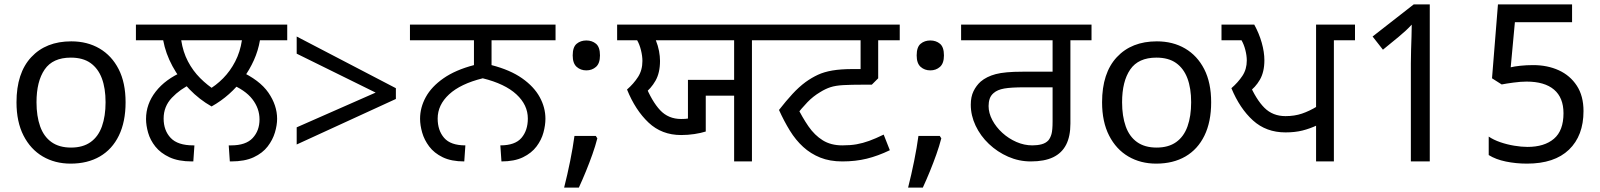

<svg xmlns="http://www.w3.org/2000/svg" viewBox="-20 -734 7276 873"><path d="M551 -269Q551 -180 520.5 -117.5Q490 -55 434 -22.5Q378 10 301 10Q230 10 174.5 -22.5Q119 -55 87 -117.5Q55 -180 55 -269Q55 -402 122 -474Q189 -546 304 -546Q377 -546 432.5 -513.5Q488 -481 519.5 -419.5Q551 -358 551 -269ZM146 -269Q146 -206 162.5 -159.5Q179 -113 214 -88Q249 -63 303 -63Q357 -63 392 -88Q427 -113 443.5 -159.5Q460 -206 460 -269Q460 -333 443 -378Q426 -423 391.5 -447.5Q357 -472 302 -472Q220 -472 183 -418Q146 -364 146 -269Z M942 -250Q887 -281 841 -328.5Q795 -376 764 -433.5Q733 -491 722 -551H598V-622H1286V-551H1162Q1154 -504 1134.5 -460.5Q1115 -417 1086.5 -378Q1058 -339 1021.5 -306.5Q985 -274 942 -250ZM1080 -551H804Q812 -498 834.5 -455Q857 -412 890 -379Q923 -346 961 -322L923 -323Q962 -345 994.5 -378Q1027 -411 1049.5 -454.5Q1072 -498 1080 -551ZM644 -193Q644 -261 688 -317.5Q732 -374 811 -408L851 -353Q799 -329 761.5 -289.5Q724 -250 724 -195Q724 -141 756 -107Q788 -73 859 -73H864L859 0H853Q791 0 750.5 -19Q710 -38 686.5 -67.5Q663 -97 653.5 -130.5Q644 -164 644 -193ZM1240 -194Q1240 -165 1230 -131.5Q1220 -98 1197 -68Q1174 -38 1133.5 -19Q1093 0 1031 0H1025L1020 -73H1031Q1098 -73 1129 -106.5Q1160 -140 1160 -191Q1160 -241 1127.5 -283Q1095 -325 1026 -353L1069 -412Q1161 -370 1200.5 -312.5Q1240 -255 1240 -194Z M1329 -155 1688 -313 1329 -490V-568L1780 -333V-284L1329 -77Z M2091 0Q2032 0 1993 -19Q1954 -38 1931.5 -68Q1909 -98 1899.5 -131.5Q1890 -165 1890 -194Q1890 -245 1916 -292.5Q1942 -340 1996.5 -378Q2051 -416 2135 -438V-551H1844V-622H2506V-551H2215V-438Q2300 -416 2354 -378Q2408 -340 2434 -292.5Q2460 -245 2460 -194Q2460 -165 2451 -131.5Q2442 -98 2419.5 -68Q2397 -38 2358 -19Q2319 0 2260 0L2255 -73Q2322 -73 2351 -107Q2380 -141 2380 -195Q2380 -257 2328 -305Q2276 -353 2175 -378Q2074 -353 2022 -305Q1970 -257 1970 -195Q1970 -141 1999.5 -107Q2029 -73 2096 -73Z M2689 -116 2696 -105Q2687 -70 2673.5 -32Q2660 6 2644.5 44Q2629 82 2612 119H2545Q2560 60 2572.5 -2Q2585 -64 2592 -116ZM2646 -414Q2620 -414 2602 -430Q2584 -446 2584 -482Q2584 -520 2602 -535Q2620 -550 2646 -550Q2672 -550 2690 -535Q2708 -520 2708 -482Q2708 -446 2690 -430Q2672 -414 2646 -414Z M3318 0V-299H3189V-136Q3167 -129 3137.5 -124.5Q3108 -120 3077 -120Q2989 -120 2929 -176.5Q2869 -233 2831 -327Q2861 -353 2881 -384Q2901 -415 2901 -457Q2901 -479 2894.5 -505.5Q2888 -532 2877 -551H2786V-622H3496V-551H3399V0ZM3108 -371H3318V-551H2962Q2972 -526 2976.5 -502Q2981 -478 2981 -457Q2981 -403 2960.5 -367Q2940 -331 2908 -307L2912 -352Q2944 -273 2981.5 -233Q3019 -193 3077 -193Q3088 -193 3095 -193.5Q3102 -194 3108 -195Z M3810 0Q3753 0 3709.5 -17.5Q3666 -35 3632 -66Q3598 -97 3571.5 -140Q3545 -183 3522 -234Q3554 -275 3583 -306.5Q3612 -338 3643 -361Q3671 -381 3699 -394Q3727 -407 3765 -413.5Q3803 -420 3858 -420H3893V-551H3481V-622H4071V-551H3973V-378L3944 -349H3907Q3849 -349 3814 -347Q3779 -345 3756 -337.5Q3733 -330 3709 -315Q3677 -296 3651.5 -269.5Q3626 -243 3595 -204L3602 -253Q3628 -200 3656 -159.5Q3684 -119 3721 -96Q3758 -73 3810 -73Q3847 -73 3875 -78Q3903 -83 3932 -93.5Q3961 -104 3998 -122L4026 -51Q3972 -25 3921 -12.5Q3870 0 3810 0Z M4253 -116 4260 -105Q4251 -70 4237.5 -32Q4224 6 4208.5 44Q4193 82 4176 119H4109Q4124 60 4136.5 -2Q4149 -64 4156 -116ZM4210 -414Q4184 -414 4166 -430Q4148 -446 4148 -482Q4148 -520 4166 -535Q4184 -550 4210 -550Q4236 -550 4254 -535Q4272 -520 4272 -482Q4272 -446 4254 -430Q4236 -414 4210 -414Z M4667 0Q4613 0 4564 -21.5Q4515 -43 4476.5 -79.5Q4438 -116 4416 -162.5Q4394 -209 4394 -258Q4394 -294 4406.5 -319.5Q4419 -345 4439 -363Q4466 -386 4507.5 -397Q4549 -408 4629 -408H4766V-551H4350V-622H4943V-551H4847V-172Q4847 -114 4827.5 -76Q4808 -38 4768.5 -19Q4729 0 4667 0ZM4674 -73Q4697 -73 4716 -78Q4735 -83 4747 -96Q4756 -107 4761 -124.5Q4766 -142 4766 -183V-337H4639Q4577 -337 4546 -331.5Q4515 -326 4498 -311Q4485 -300 4480 -285Q4475 -270 4475 -252Q4475 -220 4492 -188Q4509 -156 4537.5 -130Q4566 -104 4601.5 -88.5Q4637 -73 4674 -73Z M5487 -269Q5487 -180 5456.5 -117.5Q5426 -55 5370 -22.5Q5314 10 5237 10Q5166 10 5110.5 -22.5Q5055 -55 5023 -117.5Q4991 -180 4991 -269Q4991 -402 5058 -474Q5125 -546 5240 -546Q5313 -546 5368.5 -513.5Q5424 -481 5455.5 -419.5Q5487 -358 5487 -269ZM5082 -269Q5082 -206 5098.5 -159.5Q5115 -113 5150 -88Q5185 -63 5239 -63Q5293 -63 5328 -88Q5363 -113 5379.5 -159.5Q5396 -206 5396 -269Q5396 -333 5379 -378Q5362 -423 5327.5 -447.5Q5293 -472 5238 -472Q5156 -472 5119 -418Q5082 -364 5082 -269Z M5964 0V-180L5970 -165Q5936 -149 5902 -140.5Q5868 -132 5825 -132Q5737 -132 5677 -186.5Q5617 -241 5579 -333Q5609 -359 5629 -389Q5649 -419 5649 -459Q5649 -481 5642.5 -506.5Q5636 -532 5625 -551H5534V-622H5683Q5705 -582 5717 -539.5Q5729 -497 5729 -460Q5729 -407 5708.5 -371.5Q5688 -336 5655 -313L5659 -357Q5691 -282 5729 -244Q5767 -206 5825 -206Q5866 -206 5900 -217.5Q5934 -229 5970 -251L5964 -240V-622H6141V-551H6045V0Z M6395 0V-446Q6395 -474 6396 -506.5Q6397 -539 6398 -569.5Q6399 -600 6399 -622Q6383 -605 6371.5 -594.5Q6360 -584 6340 -567L6268 -508L6221 -568L6408 -714H6481V0Z M6923 10Q6873 10 6827 0.5Q6781 -9 6749 -29V-113Q6771 -98 6801.5 -87.5Q6832 -77 6865 -71.5Q6898 -66 6925 -66Q7002 -66 7045.5 -103Q7089 -140 7089 -219Q7089 -290 7046 -326.5Q7003 -363 6921 -363Q6895 -363 6861.5 -358.5Q6828 -354 6808 -350L6764 -378L6791 -714H7128V-633H6868L6849 -428Q6865 -432 6892.5 -435Q6920 -438 6951 -438Q7016 -438 7067.5 -414.5Q7119 -391 7149.5 -344.5Q7180 -298 7180 -229Q7180 -117 7114 -53.5Q7048 10 6923 10Z"/></svg>

Font: hexgurmukhi15
Style: Book
Weight: 400
Designer: Jelle Bosma - Monotype Design Team
Foundry: Monotype Imaging Inc.
Version: Version 2.003